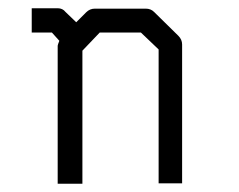

<svg xmlns="http://www.w3.org/2000/svg" viewBox="-20 -496 580 466"><path d="M165 -442 189 -466Q198 -475 210 -475H334Q346 -475 354 -467L413 -409Q422 -400 422 -388V-51H365V-376L322 -417H222L180 -373V-50H120V-385Q120 -387 124 -397L106 -417H57V-476H120Q132 -476 139 -467Z"/></svg>

Font: IBM 3270
Style: Regular
Weight: 400
Monospace: yes
Version: Version 2.3.1